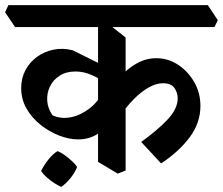

<svg xmlns="http://www.w3.org/2000/svg" viewBox="-59 -644 873 752"><path d="M181 88Q169 83 153.5 73Q138 63 124 50.5Q110 38 102 26Q113 3 130.5 -19Q148 -41 166 -52Q180 -47 195 -36Q210 -25 223 -13Q236 -1 243 10Q235 31 217.5 53Q200 75 181 88ZM572 -4 494 -88Q558 -134 597.5 -176Q637 -218 637 -259Q637 -281 624 -299.5Q611 -318 579 -318Q553 -318 523.5 -301.5Q494 -285 464 -254.5Q434 -224 405 -181L369 -281Q388 -317 416 -347.5Q444 -378 479 -397Q514 -416 553 -416Q600 -416 639 -390Q678 -364 702 -322Q726 -280 726 -229Q726 -163 684 -106.5Q642 -50 572 -4ZM247 -98Q212 -98 173 -113Q134 -128 100 -155Q66 -182 45 -218.5Q24 -255 24 -299Q24 -338 40.5 -369Q57 -400 85.5 -421Q114 -442 150.5 -449.5Q187 -457 226 -447L377 -372L368 -313Q335 -334 302.5 -349Q270 -364 237 -364Q200 -364 174.5 -347.5Q149 -331 136.5 -305Q124 -279 126 -249Q128 -219 147 -192Q181 -177 219.5 -185Q258 -193 292.5 -220Q327 -247 346 -288L387 -181Q361 -145 326.5 -121.5Q292 -98 247 -98ZM402 36 325 -10V-571L360 -555L433 -497V24ZM0 -538 -39 -596 -26 -624H755L794 -565L781 -538Z"/></svg>

Font: Eczar Medium
Style: Regular
Weight: 500
Designer: Vaibhav Singh
Foundry: Rosetta Type Foundry
Version: Version 2.000